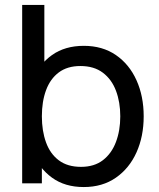

<svg xmlns="http://www.w3.org/2000/svg" viewBox="-20 -740 640 775"><path d="M318 15Q242 15 190 -22.8Q138 -60.5 111.2 -125.2Q84.5 -190 84.5 -270.5Q84.5 -352 111.2 -416.5Q138 -481 190.2 -518Q242.5 -555 318.5 -555Q393.5 -555 447.8 -517.8Q502 -480.5 531 -416Q560 -351.5 560 -270.5Q560 -189.5 531 -125Q502 -60.5 447.8 -22.8Q393.5 15 318 15ZM69.5 0V-720H159V-397.5H149V0ZM307 -66.5Q360.5 -66.5 395.5 -93.5Q430.5 -120.5 448 -166.8Q465.5 -213 465.5 -270.5Q465.5 -327.5 448.2 -373.5Q431 -419.5 395.2 -446.5Q359.5 -473.5 304.5 -473.5Q252 -473.5 217.5 -447.8Q183 -422 166 -376.2Q149 -330.5 149 -270.5Q149 -211.5 165.8 -165.2Q182.5 -119 217.5 -92.8Q252.5 -66.5 307 -66.5Z"/></svg>

Font: Manrope ExtraLight Medium
Style: Regular
Weight: 500
Version: Version 4.504